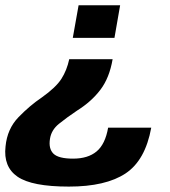

<svg xmlns="http://www.w3.org/2000/svg" viewBox="-34 -613 644 728"><path d="M393 -388.5H228.5Q219.5 -346.5 198.8 -314Q178 -281.5 124.5 -243.5Q78.5 -212.5 36 -168.5Q-6.5 -124.5 -13 -58Q-22 19.5 32.5 57Q87 94.5 227 94.5Q366.5 94.5 441.8 44.8Q517 -5 539.5 -129H376Q365 -66 332.2 -38.8Q299.5 -11.5 243 -11.5Q188 -11.5 168.8 -30.2Q149.5 -49 155.5 -86.5Q160.5 -120 189.5 -143.5Q218.5 -167 258 -193.5Q312.5 -227.5 346.8 -272.8Q381 -318 393 -388.5ZM400 -469.5 421.5 -593H264L242 -469.5Z"/></svg>

Font: Anybody UltraCondensed Thin
Style: Bold Italic
Weight: 700
Italic angle: -10°
Version: Version 1.111